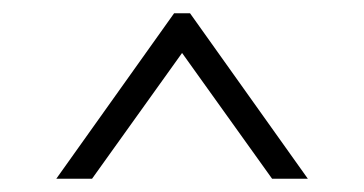

<svg xmlns="http://www.w3.org/2000/svg" viewBox="-20 -730 550 290"><path d="M267 -710H243L65 -460H119L255 -650L391 -460H445Z"/></svg>

Font: NM-font
Style: Light
Weight: 500
Designer: ""
Foundry: ""
Version: ""